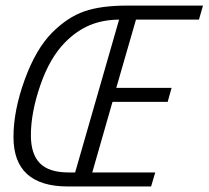

<svg xmlns="http://www.w3.org/2000/svg" viewBox="-20 -675 755 695"><path d="M226.1 0Q28.8 0 28.8 -179.2Q28.8 -274.4 69.3 -386.2Q109.9 -498 168.9 -557.1Q224.6 -612.8 284.9 -633.8Q345.2 -654.8 440.9 -654.8H714.8L700.2 -604H472.2L400.9 -356.9H601.1L586.9 -306.2H387.2L314 -50.8H542L526.9 0ZM91.8 -185.1Q91.8 -117.2 124.5 -84Q157.2 -50.8 228 -50.8H252L411.1 -604Q351.6 -603.5 304.7 -583.7Q257.8 -564 216.8 -522.9Q160.6 -466.8 126.2 -367.2Q91.8 -267.6 91.8 -185.1Z"/></svg>

Font: IntelOne Mono Light
Style: Italic
Weight: 300
Italic angle: -16°
Designer: Fred Shallcrass
Foundry: Frere-Jones Type LLC
Version: Version 1.200;hotconv 1.1.0;makeotfexe 2.6.0;FJTRelease1.2